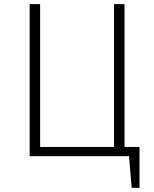

<svg xmlns="http://www.w3.org/2000/svg" viewBox="-20 -759 750 933"><path d="M585 -45V-739H534V-45H175V-739H124V0H607L620 154H658V-45Z"/></svg>

Font: Glow Sans SC Normal Light
Style: Regular
Weight: 300
Designer: Ryoko NISHIZUKA (kana, bopomofo & ideographs); Paul D. Hunt (Latin, Greek & Cyrillic); Sandoll Communications, Soo-young
Version: Version 0.93